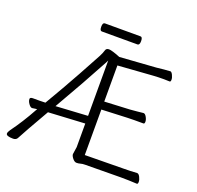

<svg xmlns="http://www.w3.org/2000/svg" viewBox="-143 -995 1186 1154"><g transform="rotate(20 450.0 -418.0)"><path d="M54 -1Q9 -1 9 -18Q9 -27 20 -43Q74 -116 125 -209L130 -217L120 -216Q101 -213 99 -213H98Q88 -213 76.5 -229Q65 -245 65 -259Q65 -270 83 -270H126Q147 -270 163 -271Q234 -391 296.5 -504.5Q359 -618 373 -645Q387 -672 391 -687.5Q395 -703 413 -703Q431 -703 486 -681L717 -697Q740 -699 764 -702Q797 -705 804.5 -705Q812 -705 820 -689Q828 -673 828 -659.5Q828 -646 821 -646L785 -647Q750 -647 718 -645L493 -629V-398L655 -406Q676 -407 700.5 -410Q725 -413 738 -414H739Q749 -414 758 -398Q767 -382 767 -368.5Q767 -355 759 -355H700Q673 -355 656 -354L493 -347V-56L742 -59Q780 -59 825 -62H826Q836 -62 844.5 -45.5Q853 -29 853 -15Q853 -1 846 -1Q792 -4 743 -4L515 -2Q498 -2 486.5 1.5Q475 5 462 5Q449 5 436.5 -10.5Q424 -26 424 -37L431 -84V-235L197 -222Q102 -57 80 -14Q72 -1 54 -1ZM227 -272 431 -284V-638L422 -620Q341 -469 227 -272ZM846 -1ZM335 -789Q322 -789 322 -815Q322 -841 336 -841H564Q577 -841 577 -815Q577 -789 563 -789Z"/></g></svg>

Font: LXGW WenKai TC Light
Style: Regular
Weight: 300
Designer: LXGW / Fontworks Inc.
Foundry: LXGW / Fontworks Inc.
Version: Version 1.330